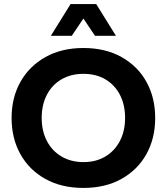

<svg xmlns="http://www.w3.org/2000/svg" viewBox="-20 -914 820 944"><path d="M37 0ZM390 10Q282 10 202.5 -34.5Q123 -79 80 -156.5Q37 -234 37 -334Q37 -434 80.5 -511.5Q124 -589 203.5 -633.5Q283 -678 390 -678Q498 -678 577.5 -633.5Q657 -589 700 -511.5Q743 -434 743 -334Q743 -234 700 -156.5Q657 -79 577.5 -34.5Q498 10 390 10ZM391 -117Q452 -117 498 -144.5Q544 -172 569.5 -221Q595 -270 595 -334Q595 -399 569.5 -448Q544 -497 498 -524Q452 -551 390 -551Q329 -551 282.5 -524Q236 -497 210.5 -448Q185 -399 185 -334Q185 -270 210.5 -221Q236 -172 282.5 -144.5Q329 -117 391 -117ZM230 -738 327 -894H453L550 -738H447L390 -823L333 -738Z"/></svg>

Font: Gantari
Style: Bold
Weight: 700
Designer: Anugrah Pasau
Foundry: Lafontype
Version: Version 1.000; ttfautohint (v1.6)